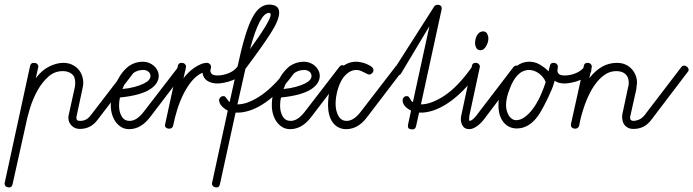

<svg xmlns="http://www.w3.org/2000/svg" viewBox="-64 -571 3022 837"><path d="M47 -21 -9 231Q-12 246 -23 246Q-34 246 -39 241Q-44 236 -44 229Q-44 225 -43 224L67 -283Q70 -297 83 -297Q93 -297 98 -292.5Q103 -288 103 -282Q103 -276 102 -275L92 -230Q118 -265 150.5 -281Q183 -297 212 -297Q232 -297 248 -290Q264 -283 275.5 -271Q287 -259 293 -243Q299 -227 299 -209Q299 -204 298 -197.5Q297 -191 295 -182L270 -65Q269 -63 269 -59Q269 -51 272 -47.5Q275 -44 286 -44Q314 -44 332 -69L492 -277Q498 -285 505 -285Q511 -285 517.5 -279Q524 -273 524 -267Q524 -260 520 -256L360 -47Q331 -9 284 -9Q262 -9 248 -23.5Q234 -38 234 -57Q234 -64 236 -72L262 -190Q264 -198 264 -210Q264 -237 248.5 -249Q233 -261 210 -261Q174 -261 147 -237Q120 -213 100 -177.5Q80 -142 67 -100Q54 -58 47 -21Z M713 -279Q719 -287 726 -287Q732 -287 738.5 -280.5Q745 -274 745 -269Q745 -262 741 -258L590 -60Q550 -8 499 -8Q480 -8 465.5 -16.5Q451 -25 440.5 -39.5Q430 -54 424.5 -72.5Q419 -91 419 -112Q419 -141 425 -161Q431 -181 435 -193Q456 -245 486.5 -273.5Q517 -302 561 -302Q573 -302 585.5 -297Q598 -292 607 -284Q616 -276 622 -264.5Q628 -253 628 -240Q628 -225 619.5 -210.5Q611 -196 592 -183Q573 -170 540.5 -160.5Q508 -151 459 -146Q455 -130 455 -111Q455 -83 466.5 -63.5Q478 -44 501 -44Q532 -44 562 -83ZM514 -250Q486 -228 470 -183Q501 -186 524 -192.5Q547 -199 562.5 -206.5Q578 -214 585 -222.5Q592 -231 592 -239Q592 -252 582.5 -259Q573 -266 561 -266Q533 -266 514 -250Z M711 -283Q714 -297 727 -297Q737 -297 742 -292Q747 -287 747 -280Q747 -279 746.5 -277.5Q746 -276 746 -275L736 -230Q745 -242 757 -254Q769 -266 783 -275.5Q797 -285 811 -291Q825 -297 839 -297Q845 -297 850.5 -292Q856 -287 856 -278Q856 -275 854.5 -270.5Q853 -266 853 -263Q853 -256 859 -249Q865 -242 885 -242Q896 -242 908 -244.5Q920 -247 931.5 -251.5Q943 -256 952.5 -262.5Q962 -269 968 -277Q974 -285 981 -285Q988 -285 994.5 -278.5Q1001 -272 1001 -266Q1001 -251 985.5 -240Q970 -229 949.5 -221Q929 -213 910.5 -210Q892 -207 886 -207Q856 -207 838.5 -219.5Q821 -232 819 -254Q793 -243 772 -217.5Q751 -192 735 -159.5Q719 -127 708 -91Q697 -55 691 -24Q690 -18 685.5 -14Q681 -10 673 -10Q666 -10 660.5 -14Q655 -18 655 -25Q655 -26 655.5 -27.5Q656 -29 656 -30Z M971 -116H972Q1012 -116 1064 -148.5Q1116 -181 1172 -249L1193 -277Q1198 -285 1206 -285Q1213 -285 1219.5 -279Q1226 -273 1226 -266Q1226 -260 1221 -256L1199 -227Q1169 -189 1138.5 -161Q1108 -133 1079 -115Q1050 -97 1022.5 -88.5Q995 -80 972 -80H963L895 231Q892 246 881 246Q871 246 865.5 241Q860 236 860 229Q860 225 861 224L929 -89Q924 -91 917 -96Q910 -101 904 -107Q898 -113 894.5 -120.5Q891 -128 891 -135Q891 -140 896 -146Q901 -152 911 -152Q916 -152 918.5 -148.5Q921 -145 924 -141.5Q927 -138 930 -133.5Q933 -129 937 -126L972 -283Q988 -358 1003.5 -409.5Q1019 -461 1035 -492Q1051 -523 1069.5 -537Q1088 -551 1109 -551Q1153 -551 1153 -516Q1153 -483 1114.5 -423.5Q1076 -364 1006 -271ZM1026 -357Q1069 -416 1092.5 -455Q1116 -494 1116 -507Q1116 -515 1109 -515Q1068 -515 1026 -357Z M1415 -279Q1421 -287 1428 -287Q1434 -287 1440.5 -280.5Q1447 -274 1447 -269Q1447 -262 1443 -258L1292 -60Q1252 -8 1201 -8Q1182 -8 1167.5 -16.5Q1153 -25 1142.5 -39.5Q1132 -54 1126.5 -72.5Q1121 -91 1121 -112Q1121 -141 1127 -161Q1133 -181 1137 -193Q1158 -245 1188.5 -273.5Q1219 -302 1263 -302Q1275 -302 1287.5 -297Q1300 -292 1309 -284Q1318 -276 1324 -264.5Q1330 -253 1330 -240Q1330 -225 1321.5 -210.5Q1313 -196 1294 -183Q1275 -170 1242.5 -160.5Q1210 -151 1161 -146Q1157 -130 1157 -111Q1157 -83 1168.5 -63.5Q1180 -44 1203 -44Q1234 -44 1264 -83ZM1216 -250Q1188 -228 1172 -183Q1203 -186 1226 -192.5Q1249 -199 1264.5 -206.5Q1280 -214 1287 -222.5Q1294 -231 1294 -239Q1294 -252 1284.5 -259Q1275 -266 1263 -266Q1235 -266 1216 -250Z M1659 -279Q1664 -287 1672 -287Q1679 -287 1685.5 -280.5Q1692 -274 1692 -269Q1692 -262 1687 -258L1536 -60Q1497 -8 1445 -8Q1426 -8 1411 -16Q1396 -24 1386 -38Q1376 -52 1371 -71Q1366 -90 1366 -112Q1366 -127 1368 -147Q1370 -167 1375 -188Q1380 -209 1389.5 -229.5Q1399 -250 1413 -266Q1427 -282 1446 -292Q1465 -302 1490 -302Q1497 -302 1509.5 -299.5Q1522 -297 1534 -292Q1546 -287 1555 -280.5Q1564 -274 1564 -265Q1564 -258 1558 -252Q1552 -246 1546 -246Q1542 -246 1536 -249Q1530 -252 1523 -255.5Q1516 -259 1508 -262.5Q1500 -266 1490 -266Q1458 -266 1432 -232Q1418 -212 1409 -183Q1399 -149 1399 -119Q1399 -87 1411.5 -65.5Q1424 -44 1447 -44Q1478 -44 1508 -83Z M1750 -22Q1747 -7 1735 -7Q1718 -7 1715.5 -14.5Q1713 -22 1715 -29L1728 -89Q1713 -96 1702 -107.5Q1691 -119 1691 -136Q1691 -141 1696 -146.5Q1701 -152 1710 -152Q1715 -152 1718 -148.5Q1721 -145 1723.5 -141Q1726 -137 1728.5 -132.5Q1731 -128 1736 -126L1808 -457L1684 -250Q1678 -242 1671 -242Q1664 -242 1658 -248Q1652 -254 1652 -261Q1652 -266 1656 -272L1829 -543Q1834 -550 1844 -550Q1853 -550 1858 -545Q1863 -540 1861 -529L1771 -116H1772Q1812 -116 1865 -148.5Q1918 -181 1971 -249L1992 -277Q1998 -285 2005 -285Q2015 -285 2020 -280Q2025 -275 2025 -266Q2024 -260 2020 -256L1999 -227Q1969 -189 1938.5 -161Q1908 -133 1878.5 -115Q1849 -97 1822 -88.5Q1795 -80 1772 -80H1763Z M2046 -434Q2056 -432 2060.5 -422.5Q2065 -413 2065 -404Q2065 -394 2062 -385Q2059 -376 2054.5 -368.5Q2050 -361 2044 -356.5Q2038 -352 2031 -352Q2018 -352 2012.5 -362Q2007 -372 2007 -384Q2007 -392 2009 -400.5Q2011 -409 2015.5 -417Q2020 -425 2026.5 -429.5Q2033 -434 2041 -434ZM1993 -283Q1995 -297 2009 -297Q2018 -297 2023 -292Q2028 -287 2028 -280Q2028 -279 2027.5 -277.5Q2027 -276 2027 -275L1982 -66Q1981 -57 1981 -51Q1981 -48 1982 -44Q1989 -44 1997.5 -51Q2006 -58 2014 -69L2173 -277Q2179 -285 2186 -285Q2193 -285 2199.5 -279Q2206 -273 2206 -266Q2206 -260 2201 -256L2043 -47Q2027 -28 2011 -18Q1995 -8 1982 -8Q1962 -8 1953.5 -21.5Q1945 -35 1945 -52Q1945 -61 1948 -73Z M2481 -277Q2487 -285 2495 -285Q2501 -285 2507.5 -278.5Q2514 -272 2514 -266Q2514 -252 2499 -241Q2484 -230 2465 -222Q2446 -214 2426.5 -210.5Q2407 -207 2399 -207Q2386 -207 2375 -209.5Q2364 -212 2354 -219L2351 -209Q2348 -197 2341 -180.5Q2334 -164 2325 -145Q2316 -126 2306.5 -108Q2297 -90 2289 -77Q2247 -11 2189 -11Q2172 -11 2157.5 -17.5Q2143 -24 2132 -37Q2121 -50 2115 -68.5Q2109 -87 2109 -112Q2109 -146 2119 -179.5Q2129 -213 2147.5 -240.5Q2166 -268 2190.5 -285Q2215 -302 2243 -302Q2267 -302 2287.5 -290.5Q2308 -279 2328 -260L2329 -268Q2331 -277 2334 -287Q2337 -297 2349 -297Q2358 -297 2363 -292Q2368 -287 2368 -281Q2368 -276 2367 -271.5Q2366 -267 2366 -263Q2366 -254 2373 -248Q2380 -242 2398 -242Q2410 -242 2422 -244.5Q2434 -247 2445 -251.5Q2456 -256 2465.5 -262.5Q2475 -269 2481 -277ZM2315 -213Q2311 -224 2303.5 -233.5Q2296 -243 2286 -250.5Q2276 -258 2265 -262Q2254 -266 2243 -266Q2215 -266 2193.5 -244.5Q2172 -223 2157 -181Q2142 -144 2142 -112Q2142 -100 2145.5 -87.5Q2149 -75 2155 -66Q2161 -57 2169 -52Q2177 -47 2186 -47Q2207 -47 2228 -64Q2249 -81 2266 -106.5Q2283 -132 2295.5 -161.5Q2308 -191 2315 -213Z M2905 -277Q2911 -285 2918 -285Q2925 -285 2931.5 -279.5Q2938 -274 2938 -266Q2938 -260 2933 -256L2774 -47Q2745 -9 2698 -9Q2683 -9 2673.5 -14Q2664 -19 2658 -27Q2652 -35 2650 -45Q2648 -55 2648 -63Q2648 -69 2649 -73L2674 -190Q2677 -198 2677 -210Q2677 -235 2662.5 -248Q2648 -261 2623 -261Q2598 -261 2577.5 -248.5Q2557 -236 2540 -215.5Q2523 -195 2509.5 -169.5Q2496 -144 2486.5 -117.5Q2477 -91 2470.5 -67Q2464 -43 2461 -24Q2460 -18 2455 -14Q2450 -10 2443 -10Q2436 -10 2430.5 -14Q2425 -18 2425 -25Q2425 -26 2425 -27.5Q2425 -29 2425 -30L2481 -283Q2483 -297 2497 -297Q2506 -297 2511 -292Q2516 -287 2516 -280Q2516 -279 2515.5 -277.5Q2515 -276 2515 -275L2505 -230Q2557 -297 2625 -297Q2646 -297 2662 -290Q2678 -283 2689.5 -270.5Q2701 -258 2707 -242.5Q2713 -227 2713 -209Q2712 -204 2711.5 -197.5Q2711 -191 2710 -182L2684 -66Q2683 -64 2683 -59Q2683 -49 2688 -46.5Q2693 -44 2698 -44Q2728 -46 2746 -69Z"/></svg>

Font: Gruenewald VA
Style: Regular
Weight: 400
Designer: Peter Wiegel
Foundry: Peter Wiegel, nach dem Schriftentwurf von Dr. H. Gr¸newald
Version: Version 0.007